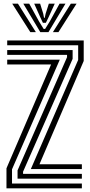

<svg xmlns="http://www.w3.org/2000/svg" viewBox="-20 -1019 488 1039"><path d="M146.8 -104 403 -694.8V-774H19V-800H433V-689L193.5 -130H423V-104ZM75 -52V-97L342.8 -709.5V-722H19V-748H373V-700.5L104.8 -89.8V-78H423V-52ZM15 0V-108.2L256.5 -670H19V-696H303.5L45 -102.8V-26H423V0ZM46.2 -999H77.2L174.2 -845H144.2ZM106.2 -999H138.2L191 -903.2L216.2 -862.5H224.2L249.5 -903L302.2 -999H334.2L242.2 -845H198.2ZM165.2 -999H197.2L214 -944.5L218.2 -922.8H222.2L226.8 -944.5L244.2 -999H276.2L244 -928.2L228.2 -895.5H212.2L196.8 -928.2ZM363.2 -999H394.2L296.2 -845H266.2Z"/></svg>

Font: Big Shoulders Inline Text Black
Style: Regular
Weight: 900
Designer: Patric King
Foundry: XO Type Co
Version: Version 1.000